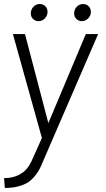

<svg xmlns="http://www.w3.org/2000/svg" viewBox="-33 -672 528 953"><path d="M72 189Q87 181 100 165.5Q113 150 122 131L175 13L31 -503H91L207 -61L393 -503H454L171 151Q147 205 105 234Q59 261 -9 261L-13 212Q12 212 34.5 206Q57 200 72 189ZM120 -605Q120 -625 133 -638.5Q146 -652 164 -652Q181 -652 192 -641Q203 -630 203 -613Q203 -594 189.5 -580.5Q176 -567 158 -567Q142 -567 131 -578Q120 -589 120 -605ZM335 -605Q335 -625 348 -638.5Q361 -652 379 -652Q396 -652 407 -641Q418 -630 418 -613Q418 -594 404.5 -580.5Q391 -567 373 -567Q357 -567 346 -578Q335 -589 335 -605Z"/></svg>

Font: Bellota Text
Style: Italic
Weight: 400
Italic angle: -7.5°
Designer: Kemie Guaida
Foundry: Kemie Guaida
Version: Version 4.001